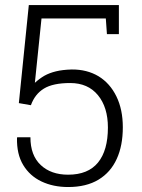

<svg xmlns="http://www.w3.org/2000/svg" viewBox="-20 -731 562 761"><path d="M250 10.3Q190.9 10.3 144.5 -11.7Q98.1 -33.7 72 -76.9Q45.9 -120.1 47.4 -184.1L48.3 -187H100.6Q100.6 -115.2 141.4 -76.9Q182.1 -38.6 250 -38.6Q329.1 -38.6 368.4 -86.7Q407.7 -134.8 407.7 -225.6Q407.7 -305.7 368.2 -353.8Q328.6 -401.9 258.3 -401.9Q189.9 -401.9 154.1 -379.9Q118.2 -357.9 102.5 -314L54.7 -322.3L94.2 -710.9H451.2V-595.7H403.8L399.4 -657.7H144.5L118.2 -402.8Q135.3 -418.5 155.8 -430.7Q175.8 -441.9 201.7 -448.2Q227.5 -454.6 264.2 -455.6Q324.7 -456.1 370.6 -428.7Q416 -400.9 441.4 -348.9Q466.8 -296.9 466.8 -226.6Q466.8 -153.8 442.9 -101.6Q418.9 -48.3 370.6 -19Q322.3 10.3 250 10.3Z"/></svg>

Font: Suwannaphum Light
Style: Regular
Weight: 300
Designer: Danh Hong
Version: Version 8.002; ttfautohint (v1.8.3)